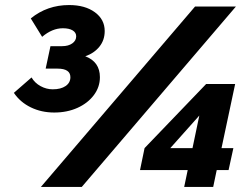

<svg xmlns="http://www.w3.org/2000/svg" viewBox="-20 -741 992 761"><path d="M142 0 753 -715H915L304 0ZM710 0 724 -67H535L553 -154L797 -408H912L858 -154H905L886 -67H839L825 0ZM655 -154H743L770 -283ZM35 -373 105 -434Q118 -412 141 -399.5Q164 -387 189 -387Q221 -387 240 -400Q259 -413 259 -435Q259 -469 208 -469H161L180 -558H226Q251 -558 266.5 -569Q282 -580 282 -597Q282 -612 268 -620.5Q254 -629 229 -629Q187 -629 147 -595L102 -668Q167 -721 254 -721Q317 -721 356 -692.5Q395 -664 395 -618Q395 -582 374 -556Q353 -530 318 -518Q376 -496 376 -435Q376 -396 352 -364Q328 -332 287 -313.5Q246 -295 195 -295Q144 -295 102 -315.5Q60 -336 35 -373Z"/></svg>

Font: Wix Madefor Text ExtraBold
Style: Italic
Weight: 800
Italic angle: -12°
Designer: Dalton Maag Ltd
Foundry: Dalton Maag Ltd
Version: Version 3.100